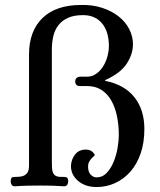

<svg xmlns="http://www.w3.org/2000/svg" viewBox="-20 -748 644 774"><path d="M303 -401Q292 -401 287.5 -406.5Q283 -412 283 -420Q283 -427 287.5 -432.5Q292 -438 303 -439H332Q351 -439 367 -450Q383 -461 394.5 -478.5Q406 -496 412.5 -518.5Q419 -541 419 -564Q419 -587 413.5 -609Q408 -631 395.5 -648.5Q383 -666 363 -676.5Q343 -687 315 -687Q279 -687 255 -676.5Q231 -666 216 -647Q201 -628 195 -602.5Q189 -577 189 -546V-103Q189 -86 189.5 -73.5Q190 -61 193.5 -52Q197 -43 206 -38.5Q215 -34 233 -35Q241 -35 247.5 -33.5Q254 -32 255 -17Q255 -9 251 -3Q247 3 239 3Q210 1 189.5 0.5Q169 0 143 0Q116 0 92 0.5Q68 1 39 3Q31 3 27 -3Q23 -9 23 -17Q24 -32 30 -33.5Q36 -35 46 -35Q67 -35 77.5 -40.5Q88 -46 92.5 -55.5Q97 -65 97 -77.5Q97 -90 97 -103V-528Q97 -623 151.5 -675.5Q206 -728 307 -728Q353 -729 391.5 -716.5Q430 -704 458 -682Q486 -660 501 -630.5Q516 -601 516 -570Q516 -530 491 -491.5Q466 -453 404 -425V-422Q481 -407 521.5 -356.5Q562 -306 562 -228Q562 -173 547 -129.5Q532 -86 505.5 -56Q479 -26 444 -10Q409 6 370 6Q324 6 295 -18.5Q266 -43 266 -79Q267 -105 282.5 -125Q298 -145 326 -145Q343 -145 352.5 -136Q362 -127 362 -123Q362 -121 358 -118Q354 -115 349 -109.5Q344 -104 339.5 -96Q335 -88 335 -77Q335 -55 345.5 -44Q356 -33 369 -33Q394 -33 411.5 -52.5Q429 -72 439.5 -99Q450 -126 454.5 -155Q459 -184 459 -203Q459 -244 451.5 -280Q444 -316 428.5 -343Q413 -370 389 -385.5Q365 -401 332 -401Z"/></svg>

Font: Alice
Style: Regular
Weight: 400
Designer: Cyreal (www.cyreal.org)
Foundry: Cyreal (www.cyreal.org)
Version: Version 1.010